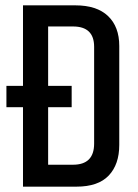

<svg xmlns="http://www.w3.org/2000/svg" viewBox="-20 -698 516 718"><path d="M66 -678H262Q342 -678 384 -638Q426 -598 426 -526V-156Q426 -83 386.5 -41.5Q347 0 266 0H66V-297H4V-377H66ZM332 -161V-523Q332 -599 253 -599H160V-377H248V-297H160V-82H253Q332 -82 332 -161Z"/></svg>

Font: Khand Medium
Style: Regular
Weight: 500
Designer: Devanagari: Sanchit Sawaria, Jyotish Sonowal; Latin: Satya Rajpurohit
Foundry: Indian Type Foundry
Version: Version 1.100;PS 1.0;hotconv 1.0.78;makeotf.lib2.5.61930; tt